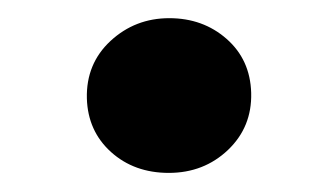

<svg xmlns="http://www.w3.org/2000/svg" viewBox="-20 -437 356 206"><path d="M73.2 -331.5Q72.3 -368.7 98.6 -393.1Q125 -417.5 161.6 -417.5Q197.8 -417.5 223.1 -395.3Q248.5 -373 249.5 -337.4Q250.5 -300.8 224.6 -276.1Q198.7 -251.5 161.1 -251.5Q124 -251.5 99.1 -273.9Q74.2 -296.4 73.2 -331.5Z"/></svg>

Font: TypoPRO Roboto
Style: Italic
Weight: 900
Italic angle: -12°
Designer: Google
Version: Version 2.136; 2016